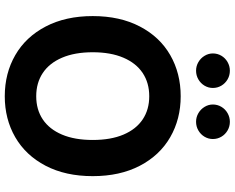

<svg xmlns="http://www.w3.org/2000/svg" viewBox="-108 -852 970 793"><g transform="rotate(90 376.5 -455.0)"><path d="M377 9.8Q282.2 9.8 207 -33.7Q131.8 -77.1 88.9 -159.4Q45.9 -241.7 45.9 -353.5Q45.9 -465.8 88.9 -548.1Q131.8 -630.4 207 -673.6Q282.2 -716.8 377 -716.8Q471.2 -716.8 546.1 -673.6Q621.1 -630.4 664.1 -548.1Q707 -465.8 707 -353.5Q707 -241.2 664.1 -158.9Q621.1 -76.7 546.1 -33.4Q471.2 9.8 377 9.8ZM377 -586.9Q321.8 -586.9 281 -559.8Q240.2 -532.7 217.8 -480.2Q195.3 -427.7 195.3 -353.5Q195.3 -279.3 217.8 -226.8Q240.2 -174.3 281 -147.2Q321.8 -120.1 377 -120.1Q432.1 -120.1 472.7 -147.2Q513.2 -174.3 535.4 -226.6Q557.6 -278.8 557.6 -353.5Q557.6 -428.2 535.4 -480.5Q513.2 -532.7 472.7 -559.8Q432.1 -586.9 377 -586.9ZM200.2 -849.6Q200.2 -868.7 209.7 -884.8Q219.2 -900.9 235.8 -910.4Q252.4 -919.9 271.5 -919.9Q291 -919.9 307.4 -910.4Q323.7 -900.9 333.3 -884.8Q342.8 -868.7 342.8 -849.6Q342.8 -831.1 333.3 -815.2Q323.7 -799.3 307.4 -789.8Q291 -780.3 271.5 -780.3Q252.4 -780.3 236.1 -789.8Q219.7 -799.3 210 -815.4Q200.2 -831.5 200.2 -849.6ZM411.1 -849.6Q411.1 -868.7 420.7 -884.8Q430.2 -900.9 446.8 -910.4Q463.4 -919.9 482.4 -919.9Q502 -919.9 518.3 -910.4Q534.7 -900.9 544.2 -884.8Q553.7 -868.7 553.7 -849.6Q553.7 -831.1 544.2 -815.2Q534.7 -799.3 518.3 -789.8Q502 -780.3 482.4 -780.3Q463.4 -780.3 447 -789.8Q430.7 -799.3 420.9 -815.4Q411.1 -831.5 411.1 -849.6Z"/></g></svg>

Font: WEMIX Pretendard
Style: Bold
Weight: 700
Designer: Base glyphs from Inter by Rasmus Andersson; Hangeul glyphs from Noto Sans CJK(Source Han Sans) by Jang Soo-young and Kan
Foundry: Kil Hyung-jin
Version: Version 1.000